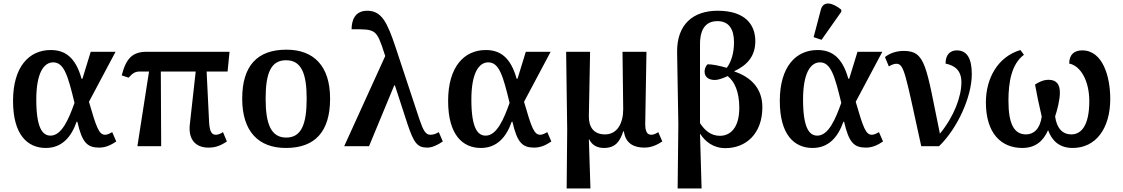

<svg xmlns="http://www.w3.org/2000/svg" viewBox="-20 -830 6378 1090"><path d="M240 10C330 10 384 -50 415 -139H419C446 -21 475 8 543 8C585 8 616 -11 640 -27L617 -80C601 -71 589 -65 577 -65C542 -65 528 -104 485 -252L636 -536H495L448 -383H443C409 -505 349 -546 268 -546C145 -546 54 -451 54 -257C54 -65 136 10 240 10ZM267 -60C221 -60 186 -104 186 -265C186 -414 228 -476 282 -476C344 -476 366 -399 403 -246C371 -156 331 -60 267 -60Z M760 0H895L893 -424H1091L1058 -127C1047 -40 1089 8 1163 8C1199 8 1228 0 1268 -27L1246 -80C1228 -68 1215 -65 1205 -65C1183 -65 1170 -81 1167 -138L1153 -424H1272L1283 -536H813C733 -536 696 -500 671 -402L710 -389C735 -417 749 -424 775 -424H826Z M1603 10C1768 10 1854 -82 1854 -270C1854 -457 1760 -548 1606 -548C1441 -548 1355 -457 1355 -270C1355 -82 1449 10 1603 10ZM1605 -49C1519 -49 1488 -125 1488 -270C1488 -415 1518 -488 1604 -488C1690 -488 1721 -415 1721 -270C1721 -125 1691 -49 1605 -49Z M1934 0H2075L2218 -345H2222L2293 -127C2329 -20 2348 8 2406 8C2432 8 2464 -6 2494 -27L2471 -80C2454 -70 2441 -65 2423 -65C2397 -65 2383 -88 2361 -153L2225 -564C2179 -700 2148 -769 2065 -769C1991 -769 1976 -709 1976 -664C2114 -664 2117 -667 2164 -521L2167 -512Z M2710 10C2800 10 2854 -50 2885 -139H2889C2916 -21 2945 8 3013 8C3055 8 3086 -11 3110 -27L3087 -80C3071 -71 3059 -65 3047 -65C3012 -65 2998 -104 2955 -252L3106 -536H2965L2918 -383H2913C2879 -505 2819 -546 2738 -546C2615 -546 2524 -451 2524 -257C2524 -65 2606 10 2710 10ZM2737 -60C2691 -60 2656 -104 2656 -265C2656 -414 2698 -476 2752 -476C2814 -476 2836 -399 2873 -246C2841 -156 2801 -60 2737 -60Z M3197 240H3332L3323 -39H3325C3341 -6 3370 10 3409 10C3473 10 3500 -27 3518 -84H3522C3531 -16 3578 8 3638 8C3679 8 3711 -8 3740 -27L3717 -80C3704 -71 3690 -65 3678 -65C3657 -65 3643 -78 3643 -126L3650 -536H3514L3518 -210C3518 -130 3484 -67 3415 -67C3349 -67 3322 -110 3323 -172L3330 -536H3194L3200 -94Z M3827 240H3963L3954 -69H3956C3982 -29 4027 11 4098 11C4216 11 4308 -72 4308 -221C4308 -332 4239 -394 4149 -424V-426C4221 -460 4268 -510 4268 -596C4268 -691 4210 -769 4054 -769C3915 -769 3822 -692 3824 -533L3831 -126ZM4067 -59C4015 -59 3980 -91 3954 -131V-579C3954 -673 3993 -710 4053 -710C4117 -710 4147 -666 4147 -590C4147 -526 4130 -477 4106 -445C4065 -457 4018 -466 3997 -465C3983 -451 3980 -434 3980 -423C3980 -391 4006 -375 4041 -376C4057 -376 4088 -387 4111 -398C4150 -368 4177 -309 4177 -218C4177 -99 4122 -59 4067 -59Z M4644 -604 4756 -763V-775C4708 -815 4654 -828 4640 -775L4599 -619ZM4593 10C4683 10 4737 -50 4768 -139H4772C4799 -21 4828 8 4896 8C4938 8 4969 -11 4993 -27L4970 -80C4954 -71 4942 -65 4930 -65C4895 -65 4881 -104 4838 -252L4989 -536H4848L4801 -383H4796C4762 -505 4702 -546 4621 -546C4498 -546 4407 -451 4407 -257C4407 -65 4489 10 4593 10ZM4620 -60C4574 -60 4539 -104 4539 -265C4539 -414 4581 -476 4635 -476C4697 -476 4719 -399 4756 -246C4724 -156 4684 -60 4620 -60Z M5210 0H5311C5414 -99 5497 -279 5497 -409C5497 -496 5471 -544 5412 -544C5376 -544 5348 -522 5348 -469C5396 -459 5438 -434 5438 -363C5438 -282 5397 -170 5316 -71C5237 -455 5236 -541 5110 -541C5074 -541 5033 -530 5004 -506L5026 -453C5044 -463 5055 -468 5069 -468C5114 -468 5120 -409 5210 0Z M5784 10C5856 10 5902 -27 5930 -91C5952 -31 5994 10 6070 10C6199 10 6283 -98 6283 -269C6283 -394 6241 -544 6124 -544C6080 -544 6050 -522 6050 -469C6114 -457 6164 -372 6164 -256C6164 -115 6117 -67 6062 -67C6013 -67 5979 -101 5970 -169C5981 -203 5997 -260 5997 -304C5997 -351 5978 -377 5933 -377C5902 -377 5876 -363 5856 -350C5864 -305 5878 -235 5894 -168C5884 -97 5848 -67 5805 -67C5739 -67 5705 -123 5705 -258C5705 -363 5722 -466 5793 -519L5773 -546C5645 -508 5577 -386 5577 -249C5577 -75 5662 10 5784 10Z"/></svg>

Font: Noto Serif SemiBold
Style: Regular
Weight: 600
Designer: Monotype Design Team
Foundry: Monotype Imaging Inc.
Version: Version 2.013